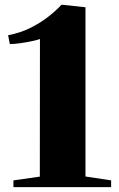

<svg xmlns="http://www.w3.org/2000/svg" viewBox="-20 -773 492 793"><path d="M144.5 -43.5 145 -612Q134.5 -608 111.5 -603Q88.5 -598 63.2 -594.5Q38 -591 20.5 -591L13.5 -627.5Q64 -637 106.2 -658.2Q148.5 -679.5 180.5 -704.8Q212.5 -730 233.5 -753H240.5L333 -743V-44L439 -28V0H35.5V-28Z"/></svg>

Font: Merriweather 120pt Black
Style: Regular
Weight: 900
Designer: Eben Sorkin
Foundry: Eben Sorkin
Version: Version 2.100